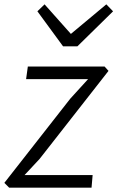

<svg xmlns="http://www.w3.org/2000/svg" viewBox="-30 -863 540 883"><path d="M391 0H12L-10 -22L293 -409L375 -499H90L98 -557H451L469 -537L152 -132L83 -58H396ZM326 -650H260L142 -811L175 -843L296 -707L459 -843L490 -811Z"/></svg>

Font: Merriweather Sans Variable Regular
Style: Italic
Weight: 300
Italic angle: -8°
Designer: Eben Sorkin
Foundry: Eben Sorkin
Version: Version 2.001